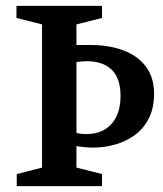

<svg xmlns="http://www.w3.org/2000/svg" viewBox="-20 -633 554 653"><path d="M37 0V-41L123 -63V-550L36 -572V-613H327V-572L240 -550V-480H287Q351 -480 400 -461.5Q449 -443 476.5 -406Q504 -369 504 -314Q504 -266 486.5 -231Q469 -196 439 -174Q409 -152 372 -141.5Q335 -131 296 -131Q292 -131 281 -131.5Q270 -132 258.5 -133.5Q247 -135 240 -136V-63L327 -41V0ZM274 -177Q310 -177 336 -192.5Q362 -208 376 -237Q390 -266 390 -307Q390 -346 377 -372Q364 -398 338 -411.5Q312 -425 275 -425Q267 -425 258 -424Q249 -423 240 -422V-181Q247 -179 255.5 -178Q264 -177 274 -177Z"/></svg>

Font: Manuale SemiBold
Style: Regular
Weight: 600
Version: Version 1.002